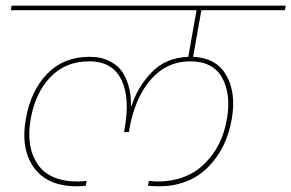

<svg xmlns="http://www.w3.org/2000/svg" viewBox="-20 -760 1026 676"><path d="M538 -104Q525 -104 501 -106L504 -123Q526 -121 535 -121Q635 -121 698.5 -182Q762 -243 779 -341Q794 -429 762 -486.5Q730 -544 650 -544Q567 -544 511 -480Q455 -416 435 -303L434 -295H417L418 -303Q439 -414 407.5 -479Q376 -544 294 -544Q210 -544 157 -488Q104 -432 88 -341Q71 -243 112.5 -182Q154 -121 254 -121Q263 -121 285 -123L282 -106Q262 -104 253 -104Q146 -104 99 -170.5Q52 -237 71 -341Q88 -440 146 -500Q204 -560 295 -560Q337 -560 367.5 -544Q398 -528 413.5 -502Q429 -476 435.5 -447Q442 -418 441 -387H443Q465 -455 514.5 -506Q564 -557 643 -560L672 -724H18L21 -740H986L983 -724H689L660 -560Q742 -556 777 -494.5Q812 -433 796 -341Q778 -236 711 -170Q644 -104 538 -104Z"/></svg>

Font: Poppins Thin
Style: Italic
Weight: 250
Italic angle: -10°
Designer: Ninad Kale (Devanagari), Jonny Pinhorn (Latin)
Foundry: Indian Type Foundry
Version: Version 3.200;PS 1.000;hotconv 16.6.54;makeotf.lib2.5.65590